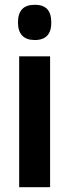

<svg xmlns="http://www.w3.org/2000/svg" viewBox="-20 -781 290 801"><path d="M125 -761C77 -761 55 -736 55 -687C55 -639 79 -614 125 -614C172 -614 194 -639 194 -687C194 -735 174 -761 125 -761ZM189 -546H60V0H189Z"/></svg>

Font: Noto Sans Gurmukhi ExtraCondensed
Style: Bold
Weight: 700
Width: 2
Designer: Jelle Bosma - Monotype Design Team
Foundry: Monotype Imaging Inc.
Version: Version 2.004